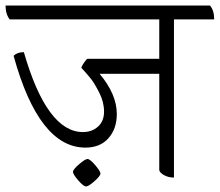

<svg xmlns="http://www.w3.org/2000/svg" viewBox="-56 -620 792 692"><path d="M716 -550H571V20Q550 20 534 10.5Q518 1 518 -8V-354H303Q365 -280 365 -209Q365 -156 335 -122Q305 -88 252 -88Q84 -88 -7 -419Q6 -432 30 -432Q113 -144 243 -144Q275 -144 297 -163.5Q319 -183 319 -217.5Q319 -252 302 -285.5Q285 -319 272.5 -335Q260 -351 237 -376Q239 -383 247.5 -395Q256 -407 259 -408H518V-550H-21Q-36 -569 -36 -600H701Q716 -582 716 -550ZM207 -0.5Q207 -9 229 -28Q251 -47 259.5 -47Q268 -47 287 -25Q306 -3 306 5.5Q306 14 284.5 33Q263 52 254 52Q245 52 226 30Q207 8 207 -0.5Z"/></svg>

Font: Karma Light
Style: Regular
Weight: 300
Designer: Joana Correia
Foundry: Indian Type Foundry
Version: Version 1.202;PS 1.0;hotconv 1.0.78;makeotf.lib2.5.61930; tt